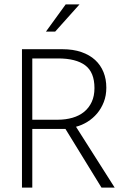

<svg xmlns="http://www.w3.org/2000/svg" viewBox="-20 -854 560 874"><path d="M80 -630H264Q313 -630 350.5 -617Q388 -604 413 -581Q438 -558 451 -526Q464 -494 464 -455Q464 -419 452.5 -389.5Q441 -360 422 -337.5Q403 -315 378 -299.5Q353 -284 326 -277L502 0H442L278 -267H127V0H80ZM127 -309H243Q279 -309 310 -318Q341 -327 363 -345Q385 -363 397.5 -390Q410 -417 410 -453Q410 -525 368 -556.5Q326 -588 244 -588H127ZM231 -710H189L279 -834H342Z"/></svg>

Font: Mukta Malar ExtraLight
Style: Regular
Weight: 275
Designer: Aadarsh Rajan, Girish Dalvi, Yashodeep Gholap
Foundry: Ek Type
Version: Version 2.538;PS 1.000;hotconv 16.6.51;makeotf.lib2.5.65220;